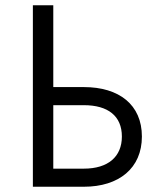

<svg xmlns="http://www.w3.org/2000/svg" viewBox="-20 -710 605 730"><path d="M105 0H298.8C432.6 0 519.5 -70.8 519.5 -190.9C519.5 -312 432.6 -378.9 298.8 -378.9H182.6V-689.9H105ZM182.6 -68.8V-310.1H298.8C390.6 -310.1 443.4 -269 443.4 -190.9C443.4 -113.8 390.6 -68.8 298.8 -68.8Z"/></svg>

Font: HK Grotesk
Style: Regular
Weight: 400
Designer: Alfredo Marco Pradil and Stefan Peev
Foundry: Hanken Design Co.
Version: Version 1.045;PS 001.045;hotconv 1.0.88;makeotf.lib2.5.64775